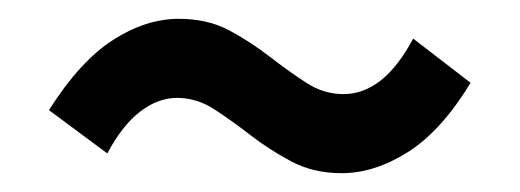

<svg xmlns="http://www.w3.org/2000/svg" viewBox="-20 -432 553 204"><path d="M343 -248Q313 -248 289.5 -260.5Q266 -273 246 -288.5Q226 -304 207.5 -316Q189 -328 168 -328Q148 -328 129 -313.5Q110 -299 94 -269L32 -315Q65 -367 100 -389.5Q135 -412 170 -412Q201 -412 224 -399.5Q247 -387 267 -371.5Q287 -356 305.5 -344Q324 -332 345 -332Q366 -332 384.5 -346.5Q403 -361 419 -391L480 -344Q449 -293 413.5 -270.5Q378 -248 343 -248Z"/></svg>

Font: Source Sans 3 SemiBold
Style: Regular
Weight: 600
Designer: Paul D. Hunt
Foundry: Adobe
Version: Version 3.046;hotconv 1.0.118;makeotfexe 2.5.65603